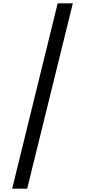

<svg xmlns="http://www.w3.org/2000/svg" viewBox="-20 -962 516 1152"><path d="M326 -942H417L143 170H53Z"/></svg>

Font: Poppins
Style: Regular
Weight: 400
Designer: Ninad Kale (Devanagari), Jonny Pinhorn (Latin)
Version: Version 5.002